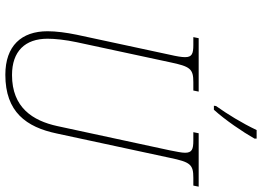

<svg xmlns="http://www.w3.org/2000/svg" viewBox="-151 -820 981 719"><g transform="rotate(90 339.5 -460.5)"><path d="M376 -771H391C430 -814 474 -879 499 -923V-931H467C441 -876 407 -821 377 -779ZM260 10C399 10 456 -68 480 -183L571 -606C587 -683 596 -694 646 -694H675L679 -714H479L475 -694H506C539 -694 552 -689 552 -663C552 -650 548 -632 543 -606L452 -184C432 -93 383 -15 261 -15C172 -15 125 -64 125 -148C125 -175 129 -215 138 -257L213 -606C229 -683 238 -694 288 -694H319L323 -714H123L119 -694H148C181 -694 194 -689 194 -663C194 -650 191 -632 185 -606L110 -257C102 -218 97 -180 97 -148C97 -50 152 10 260 10Z"/></g></svg>

Font: Noto Serif Condensed Thin
Style: Italic
Weight: 100
Width: 3
Italic angle: -12°
Designer: Monotype Design Team
Foundry: Monotype Imaging Inc.
Version: Version 2.013